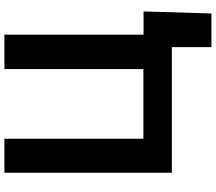

<svg xmlns="http://www.w3.org/2000/svg" viewBox="-72 -694 939 834"><g transform="rotate(-90 397.0 -277.5)"><path d="M63.2 -727.3H210.9V-123.6H513.5V-727.3H663V-122.9H763.8L755 171.9H608.7V0H63.2Z"/></g></svg>

Font: Cannonade
Style: Bold
Weight: 700
Designer: Rasmus Andersson
Foundry: rsms
Version: Version 3.012;git-f93a4a705